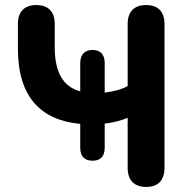

<svg xmlns="http://www.w3.org/2000/svg" viewBox="-20 -733 744 761"><path d="M559 8C607 8 632 -19 632 -67V-638C632 -687 606 -713 559 -713C512 -713 486 -687 486 -638V-392C462 -378 428 -370 395 -366V-483C395 -517 378 -535 347 -535C316 -535 298 -517 298 -483V-371C230 -389 197 -447 197 -545V-638C197 -687 171 -713 124 -713C77 -713 51 -687 51 -638V-539C51 -347 144 -256 298 -242V-148C298 -113 315 -96 347 -96C378 -96 395 -113 395 -148V-243C427 -247 461 -255 486 -266V-67C486 -19 512 8 559 8Z"/></svg>

Font: SN Pro
Style: Bold
Weight: 700
Designer: Tobias Whetton
Foundry: Supernotes
Version: Version 1.003;Glyphs 3.3 (3324)